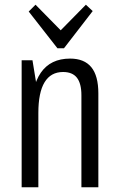

<svg xmlns="http://www.w3.org/2000/svg" viewBox="-20 -796 505 816"><path d="M326 -391Q326 -441 307 -465.5Q288 -490 248 -490Q196 -490 169.5 -446.5Q143 -403 143 -316L112 -248V-306Q112 -427 153.5 -487Q195 -547 278 -547Q338 -547 368 -510.5Q398 -474 398 -399V0H326ZM72 -540H118L143 -387V0H72ZM374 -749 252 -591H224L102 -747L131 -776L250 -655H226L345 -776Z"/></svg>

Font: Pathway Extreme Condensed Light
Style: Regular
Weight: 300
Width: 3
Version: Version 1.001;gftools[0.9.26]